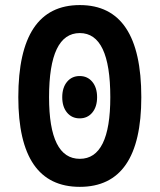

<svg xmlns="http://www.w3.org/2000/svg" viewBox="-20 -723 626 753"><path d="M293 9.8Q51.8 9.8 51.8 -341.8Q51.8 -703.1 293 -703.1Q534.2 -703.1 534.2 -341.8Q534.2 9.8 293 9.8ZM293 -100.1Q412.6 -100.1 412.6 -341.8Q412.6 -593.3 293 -593.3Q172.4 -593.3 172.4 -341.8Q172.4 -100.1 293 -100.1ZM292.5 -258.8Q261.7 -258.8 242.9 -281.5Q224.1 -304.2 224.1 -341.8Q224.1 -379.4 242.9 -402.1Q261.7 -424.8 292.5 -424.8Q323.2 -424.8 342 -402.1Q360.8 -379.4 360.8 -341.8Q360.8 -304.2 342 -281.5Q323.2 -258.8 292.5 -258.8Z"/></svg>

Font: CaskaydiaCove NFP SemiBold
Style: Regular
Weight: 600
Designer: Aaron Bell
Foundry: Saja Typeworks
Version: Version 2111.001; VTT 6.35;Nerd Fonts 3.1.1